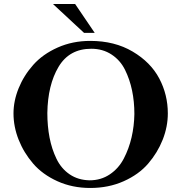

<svg xmlns="http://www.w3.org/2000/svg" viewBox="-20 -913 900 953"><path d="M47 -350Q47 -412 72.5 -475Q98 -538 145 -591Q192 -644 266 -677Q340 -710 428 -710Q549 -710 638.5 -657Q728 -604 770.5 -523.5Q813 -443 813 -350Q813 -284 787.5 -219.5Q762 -155 715.5 -101Q669 -47 594 -13.5Q519 20 428 20Q339 20 265 -13.5Q191 -47 144.5 -101Q98 -155 72.5 -219.5Q47 -284 47 -350ZM215 -352Q215 -287 226 -230Q237 -173 260.5 -124.5Q284 -76 326 -47.5Q368 -19 425 -18Q481 -18 525 -47.5Q569 -77 594.5 -126Q620 -175 633 -231Q646 -287 647 -347Q647 -409 635.5 -464Q624 -519 600.5 -566.5Q577 -614 533.5 -642.5Q490 -671 433 -671Q324 -671 270.5 -581Q217 -491 215 -352ZM243 -893H353L450 -750H397Z"/></svg>

Font: Uncial Antiqua
Style: Regular
Weight: 400
Designer: Astigmatic (AOETI)
Foundry: Astigmatic (AOETI)
Version: Version 1.000